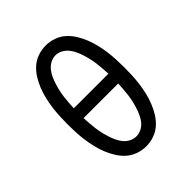

<svg xmlns="http://www.w3.org/2000/svg" viewBox="-206 -873 1012 1012"><g transform="rotate(-45 300.0 -367.5)"><path d="M300 8Q270 8 241 -2Q212 -12 189.5 -32Q167 -52 151 -78Q135 -104 124 -131.5Q113 -159 106 -188.5Q99 -218 95 -247.5Q91 -277 89.5 -307Q88 -337 88 -368Q88 -398 89.5 -428Q91 -458 95 -487.5Q99 -517 106 -546.5Q113 -576 124 -603.5Q135 -631 151 -657Q167 -683 189.5 -703Q212 -723 241 -733Q270 -743 300 -743Q330 -743 359 -733Q388 -723 410.5 -703Q433 -683 449 -657Q465 -631 476 -603.5Q487 -576 494 -546.5Q501 -517 505 -487.5Q509 -458 510.5 -428Q512 -398 512 -368Q512 -337 510.5 -307Q509 -277 505 -247.5Q501 -218 494 -188.5Q487 -159 476 -131.5Q465 -104 449 -78Q433 -52 410.5 -32Q388 -12 359 -2Q330 8 300 8ZM171 -404H429Q428 -424 426.5 -444.5Q425 -465 422.5 -484.5Q420 -504 415.5 -524Q411 -544 405 -563Q399 -582 390.5 -600.5Q382 -619 369.5 -634.5Q357 -650 338.5 -660Q320 -670 300 -670Q280 -670 261.5 -660Q243 -650 230.5 -634.5Q218 -619 209.5 -600.5Q201 -582 195 -563Q189 -544 184.5 -524Q180 -504 177.5 -484.5Q175 -465 173.5 -444.5Q172 -424 171 -404ZM300 -66Q320 -66 338.5 -75.5Q357 -85 369.5 -100.5Q382 -116 390.5 -134.5Q399 -153 405 -172Q411 -191 415.5 -211Q420 -231 422.5 -250.5Q425 -270 426.5 -290.5Q428 -311 429 -331H171Q172 -311 173.5 -290.5Q175 -270 177.5 -250.5Q180 -231 184.5 -211Q189 -191 195 -172Q201 -153 209.5 -134.5Q218 -116 230.5 -100.5Q243 -85 261.5 -75.5Q280 -66 300 -66Z"/></g></svg>

Font: Iosevka Fixed Extended
Style: Regular
Weight: 400
Width: 7
Monospace: yes
Designer: Belleve Invis
Foundry: Belleve Invis
Version: Version 24.1.1; ttfautohint (v1.8.4)